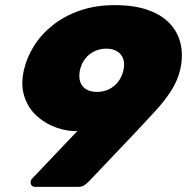

<svg xmlns="http://www.w3.org/2000/svg" viewBox="-20 -730 730 750"><path d="M117 0Q108 0 103 -6.5Q98 -13 100 -22Q101 -27 103.5 -30Q106 -33 108 -35L283 -219Q273 -217 264 -218Q223 -221 184 -238Q145 -255 116 -284.5Q87 -314 74 -357Q61 -400 73 -455Q84 -504 112.5 -550Q141 -596 186.5 -632Q232 -668 293 -689Q354 -710 428 -710Q503 -710 556.5 -691.5Q610 -673 642 -639.5Q674 -606 685 -561Q696 -516 685 -463Q675 -416 648 -374.5Q621 -333 585.5 -295Q550 -257 514 -218L326 -20Q321 -15 311 -7.5Q301 0 284 0ZM359 -371Q384 -371 405 -381Q426 -391 441 -410Q456 -429 462 -455Q468 -482 461 -501Q454 -520 436.5 -530Q419 -540 395 -540Q371 -540 349.5 -530Q328 -520 313 -501Q298 -482 292 -455Q287 -429 293.5 -410Q300 -391 317 -381Q334 -371 359 -371Z"/></svg>

Font: Rubik Light ExtraBold
Style: Italic
Weight: 800
Italic angle: -12°
Version: Version 2.104